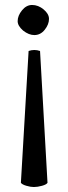

<svg xmlns="http://www.w3.org/2000/svg" viewBox="-20 -561 274 772"><path d="M51 -476Q51 -498 68.5 -519.5Q86 -541 109 -541Q134 -541 155.5 -523Q177 -505 177 -485Q177 -463 160 -441.5Q143 -420 118 -420Q96 -420 73 -438Q51 -457 51 -476ZM95 -356Q118 -364 141 -356L171 174Q167 181 149 186Q131 191 116 191Q103 191 86 186Q69 181 64 174Z"/></svg>

Font: Alike
Style: Regular
Weight: 400
Designer: Sveta Sebyakina
Foundry: Cyreal (www.cyreal.org)
Version: Version 1.301; ttfautohint (v1.8.4.7-5d5b)